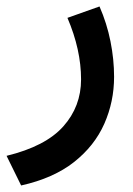

<svg xmlns="http://www.w3.org/2000/svg" viewBox="-39 -299 406 585"><path d="M264.2 -279.3Q286.6 -228 297.6 -173.1Q308.6 -118.2 308.6 -64.9Q308.6 10.7 278.8 78.1Q249 145.5 186.5 194.8Q124 244.1 25.4 266.1L-19 175.8Q99.6 147 153.8 86.2Q208 25.4 208 -57.1Q208 -147.5 166.5 -244.6Z"/></svg>

Font: Vazir Medium FD
Style: Medium-FD
Weight: 500
Designer: Saber Rastikerdar
Foundry: Saber Rastikerdar
Version: Version 30.0.0